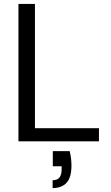

<svg xmlns="http://www.w3.org/2000/svg" viewBox="-20 -720 565 978"><path d="M74 0V-700H158V-67H484V0ZM248 238V198Q273 198 283.5 183.5Q294 169 294 141V127H249V50H335Q340 70 342 89Q344 108 344 124Q344 184 319 211Q294 238 248 238Z"/></svg>

Font: DM Sans 24pt
Style: Regular
Weight: 400
Designer: Colophon Foundry, Jonny Pinhorn
Foundry: Colophon Foundry
Version: Version 4.004;gftools[0.9.30]